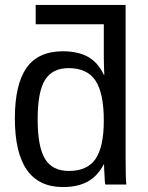

<svg xmlns="http://www.w3.org/2000/svg" viewBox="-20 -745 596 775"><path d="M40 -267Q40 -404 87 -471Q134 -538 234 -538Q294 -538 334.5 -516Q375 -494 399 -443H401Q400 -465 399.5 -483.5Q399 -502 399 -518V-647H124V-725H487V-109Q487 -25 490 0H405Q403 -5 402 -35Q401 -51 400.5 -62.5Q400 -74 400 -82H399Q374 -34 334 -12Q294 10 234 10Q40 10 40 -267ZM132 -264Q132 -153 161.5 -104Q191 -55 258 -55Q333 -55 366 -104Q399 -153 399 -258Q399 -369 365.5 -419.5Q332 -470 257 -470Q191 -470 161.5 -422Q132 -374 132 -264Z"/></svg>

Font: Libra Sans
Style: Regular
Weight: 400
Foundry: Context Ltd
Version: Version 1.000; ttfautohint (v1.3)